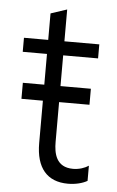

<svg xmlns="http://www.w3.org/2000/svg" viewBox="-51 -706 459 751"><g transform="rotate(5 179.0 -330.5)"><path d="M259.2 -51.5C192.1 -51.5 182.2 -105.8 182.2 -150.9V-306.8H301.5V-369.7H182.2V-490.4H319.2V-545.5H182.2V-670.5L118.6 -649.5V-545.5H23.4V-490.4H118.6V-369.7H34.4V-306.8H118.6V-140.3C118.6 -43 162.3 8.2 244.3 8.2C274.1 8.2 301.5 1.1 320 -9.6V-69.2C305.4 -59.3 283.4 -51.5 259.2 -51.5Z"/></g></svg>

Font: TID UI Light
Style: Regular
Weight: 300
Designer: The TID Project Authors
Foundry: Bakken & Bæck
Version: Version 1.001;hotconv 1.0.109;makeotfexe 2.5.65596